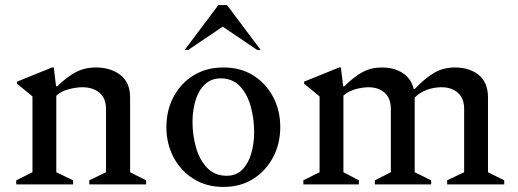

<svg xmlns="http://www.w3.org/2000/svg" viewBox="-20 -727 2042 757"><path d="M44 0V-16L108 -48V-347L47 -397V-405L185 -461H192L201 -387H206Q244 -424 279 -442.5Q314 -461 358 -461Q416 -461 454.5 -431.5Q493 -402 493 -343V-48L556 -16V0H332V-16L398 -48V-297Q398 -340 372 -361.5Q346 -383 305 -383Q280 -383 250 -375Q220 -367 202 -350V-48L268 -16V0Z M861 10Q794 10 743.5 -21.5Q693 -53 664.5 -106.5Q636 -160 636 -226Q636 -292 664.5 -345.5Q693 -399 743.5 -430Q794 -461 861 -461Q928 -461 978 -430Q1028 -399 1056.5 -345.5Q1085 -292 1085 -226Q1085 -160 1056.5 -106.5Q1028 -53 978 -21.5Q928 10 861 10ZM874 -34Q912 -34 936 -59Q960 -84 971 -123Q982 -162 982 -206Q982 -259 968.5 -307.5Q955 -356 926 -387Q897 -418 850 -418Q812 -418 787 -393.5Q762 -369 750.5 -330Q739 -291 739 -247Q739 -194 753 -145Q767 -96 797 -65Q827 -34 874 -34ZM708 -530 841 -707H875L1008 -530H994L858 -622L722 -530Z M1176 0V-16L1240 -48V-347L1179 -397V-405L1317 -461H1324L1333 -387H1338Q1375 -424 1409 -442.5Q1443 -461 1485 -461Q1533 -461 1567 -439.5Q1601 -418 1611 -376H1615Q1656 -419 1692 -440Q1728 -461 1773 -461Q1831 -461 1867.5 -431.5Q1904 -402 1904 -343V-48L1968 -16V0H1743V-16L1810 -48V-297Q1810 -340 1785 -361.5Q1760 -383 1721 -383Q1690 -383 1662 -372.5Q1634 -362 1615 -342V-48L1680 -16V0H1458V-16L1521 -48V-297Q1521 -340 1496.5 -361.5Q1472 -383 1433 -383Q1409 -383 1380.5 -375Q1352 -367 1334 -350V-48L1395 -16V0Z"/></svg>

Font: Spectral Medium
Style: Regular
Weight: 500
Designer: Jean-Baptiste Levee
Foundry: Production Type
Version: Version 2.001